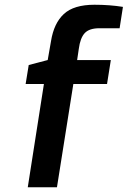

<svg xmlns="http://www.w3.org/2000/svg" viewBox="-20 -789 538 809"><path d="M165 -435H88L101 -515L181 -536L195 -616Q207 -691 249 -730Q291 -769 378 -769Q442 -769 498 -760L484 -670H399Q356 -670 337 -649.5Q318 -629 312 -583L305 -536H447L431 -435H289L220 0H97Z"/></svg>

Font: Exo SemiBold
Style: Italic
Weight: 600
Italic angle: -9°
Designer: Natanael Gama
Foundry: Natanael Gama
Version: Version 1.500; ttfautohint (v1.6)